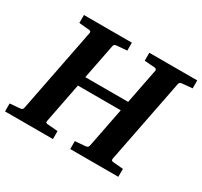

<svg xmlns="http://www.w3.org/2000/svg" viewBox="-155 -859 1104 1048"><g transform="rotate(30 397.0 -335.5)"><path d="M809 -621V-671H507V-621C533 -618 563 -617 563 -617C579 -616 586 -613 584 -601L541 -381H271L314 -600C316 -612 322 -615 335 -616C335 -616 366 -618 397 -621V-671H95V-621C123 -618 152 -616 152 -616C166 -615 173 -613 171 -601L67 -71C65 -59 59 -56 45 -55C45 -55 15 -53 -15 -50V0H287V-50C258 -53 228 -55 228 -55C211 -56 208 -58 210 -70L259 -321H529L480 -71C478 -59 470 -56 458 -55C458 -55 427 -53 396 -50V0H699V-50C670 -53 640 -55 640 -55C627 -56 621 -59 623 -70L727 -600C729 -609 733 -614 745 -615Z"/></g></svg>

Font: Veleka
Style: Bold Italic
Weight: 700
Italic angle: -12°
Designer: Stefan Peev, Context Ltd, 2016; SIL International, 1997-2014.
Foundry: Stefan Peev, Context Ltd, 2016
Version: Version 5.000